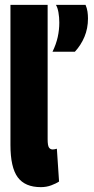

<svg xmlns="http://www.w3.org/2000/svg" viewBox="-20 -760 387 790"><path d="M176 -740V-187Q176 -161 181.5 -153Q187 -145 197 -145Q203 -145 214 -148L223 -13Q211 -5 191 2.5Q171 10 148 10Q83 10 53 -30.5Q23 -71 23 -164V-740ZM196 -547Q211 -578 217.5 -607.5Q224 -637 224 -667Q224 -689 220.5 -709Q217 -729 210 -740H332Q338 -726 340 -712Q342 -698 342 -684Q342 -643 327.5 -608.5Q313 -574 288 -547Z"/></svg>

Font: Georama ExtraCondensed ExtraBold
Style: Regular
Weight: 800
Width: 2
Designer: Jean-Baptiste Levee
Foundry: Production Type
Version: Version 1.000